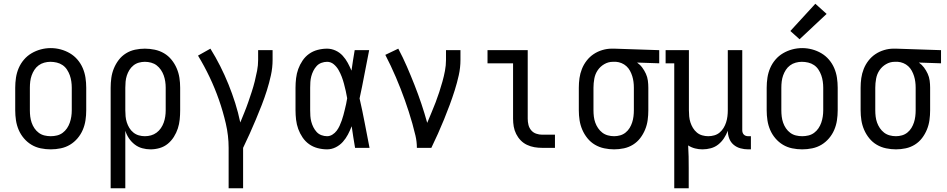

<svg xmlns="http://www.w3.org/2000/svg" viewBox="-20 -787 5040 1022"><path d="M250 8Q223 8 196.5 2.5Q170 -3 147.5 -16.5Q125 -30 107.5 -50.5Q90 -71 79.5 -95.5Q69 -120 65 -146.5Q61 -173 61 -200V-320Q61 -347 65 -373.5Q69 -400 79.5 -424.5Q90 -449 107.5 -469.5Q125 -490 148 -503.5Q171 -517 197 -524Q223 -531 250 -531Q277 -531 303 -524Q329 -517 352 -503.5Q375 -490 392.5 -469.5Q410 -449 420.5 -424.5Q431 -400 435 -373.5Q439 -347 439 -320V-200Q439 -173 435 -146.5Q431 -120 420.5 -95.5Q410 -71 392.5 -50.5Q375 -30 352.5 -16.5Q330 -3 303.5 2.5Q277 8 250 8ZM250 -62Q267 -62 283.5 -66Q300 -70 313.5 -80Q327 -90 336.5 -104Q346 -118 351.5 -134Q357 -150 359.5 -166.5Q362 -183 362 -200V-320Q362 -337 359.5 -354Q357 -371 351.5 -386.5Q346 -402 336.5 -416.5Q327 -431 313 -440.5Q299 -450 282 -454Q265 -458 248 -458Q232 -458 215.5 -453.5Q199 -449 185.5 -439Q172 -429 163 -415Q154 -401 148.5 -385.5Q143 -370 141 -353.5Q139 -337 139 -320V-200Q139 -183 141 -166.5Q143 -150 148.5 -134Q154 -118 163.5 -104Q173 -90 186.5 -80Q200 -70 216.5 -66Q233 -62 250 -62Z M569 215V-320Q569 -346 572.5 -372Q576 -398 586 -422.5Q596 -447 612 -468Q628 -489 650.5 -503Q673 -517 699 -522.5Q725 -528 751 -528Q777 -528 803.5 -522.5Q830 -517 853 -503.5Q876 -490 893 -469Q910 -448 920.5 -423.5Q931 -399 935 -373Q939 -347 939 -320V-200Q939 -175 936.5 -150.5Q934 -126 926.5 -103Q919 -80 905.5 -58.5Q892 -37 873 -21.5Q854 -6 830 1Q806 8 781 8Q759 8 737 2Q715 -4 697 -18Q679 -32 666.5 -50.5Q654 -69 647 -91V215ZM751 -62Q768 -62 784 -66.5Q800 -71 813.5 -81Q827 -91 836.5 -105Q846 -119 851.5 -134.5Q857 -150 859.5 -166.5Q862 -183 862 -200V-320Q862 -337 859.5 -353.5Q857 -370 851.5 -385.5Q846 -401 836.5 -415Q827 -429 814 -439Q801 -449 784.5 -453.5Q768 -458 751 -458Q735 -458 719 -453.5Q703 -449 690 -438.5Q677 -428 668.5 -414Q660 -400 655 -384.5Q650 -369 648.5 -352.5Q647 -336 647 -320V-200Q647 -184 648.5 -167.5Q650 -151 655 -135.5Q660 -120 668.5 -106Q677 -92 690 -81.5Q703 -71 719 -66.5Q735 -62 751 -62Z M1197 215V0Q1197 -65 1182 -129.5Q1167 -194 1145.5 -255.5Q1124 -317 1096 -376Q1068 -435 1034 -491L1100 -528Q1128 -483 1152 -435.5Q1176 -388 1196 -338.5Q1216 -289 1232 -238.5Q1248 -188 1259 -135Q1270 -162 1281 -189Q1292 -216 1301.5 -243.5Q1311 -271 1320 -298.5Q1329 -326 1336 -354Q1343 -382 1348.5 -410.5Q1354 -439 1354 -468V-520H1431V-468Q1431 -427 1422 -386Q1413 -345 1400.5 -305.5Q1388 -266 1373 -227.5Q1358 -189 1342 -151Q1326 -113 1309 -75Q1292 -37 1274 0V215Z M1721 8Q1696 8 1671 1.5Q1646 -5 1625.5 -19.5Q1605 -34 1590.5 -55.5Q1576 -77 1567.5 -100.5Q1559 -124 1556 -149.5Q1553 -175 1553 -200V-320Q1553 -345 1556 -370.5Q1559 -396 1567.5 -419.5Q1576 -443 1590.5 -464.5Q1605 -486 1625.5 -500.5Q1646 -515 1671 -521.5Q1696 -528 1721 -528Q1744 -528 1766 -518Q1788 -508 1804 -490.5Q1820 -473 1831 -452.5Q1842 -432 1851 -411Q1855 -438 1859 -465.5Q1863 -493 1868 -520H1945Q1932 -456 1920 -391.5Q1908 -327 1894 -263Q1909 -198 1921.5 -132Q1934 -66 1947 0H1870Q1865 -29 1860.5 -57.5Q1856 -86 1852 -115Q1843 -92 1832 -71Q1821 -50 1805 -32Q1789 -14 1767 -3Q1745 8 1721 8ZM1721 -62Q1736 -62 1749.5 -70.5Q1763 -79 1772 -91Q1781 -103 1787.5 -117Q1794 -131 1799 -145.5Q1804 -160 1808 -174.5Q1812 -189 1815.5 -204Q1819 -219 1822.5 -234Q1826 -249 1828 -264Q1825 -283 1820.5 -302.5Q1816 -322 1811 -341Q1806 -360 1799 -378.5Q1792 -397 1782 -414.5Q1772 -432 1756.5 -445Q1741 -458 1721 -458Q1706 -458 1691 -452.5Q1676 -447 1665.5 -435.5Q1655 -424 1648 -410Q1641 -396 1637 -381Q1633 -366 1632 -350.5Q1631 -335 1631 -320V-200Q1631 -185 1632 -169.5Q1633 -154 1637 -139Q1641 -124 1648 -110Q1655 -96 1665.5 -84.5Q1676 -73 1691 -67.5Q1706 -62 1721 -62Z M2199 0Q2199 -33 2191.5 -65Q2184 -97 2175 -129Q2166 -161 2156 -192Q2146 -223 2135 -254Q2124 -285 2112 -315.5Q2100 -346 2087 -376.5Q2074 -407 2060 -436.5Q2046 -466 2031 -495L2100 -528Q2125 -481 2146 -432.5Q2167 -384 2186.5 -334.5Q2206 -285 2223 -234.5Q2240 -184 2254 -133Q2265 -160 2276.5 -187Q2288 -214 2298.5 -241.5Q2309 -269 2318 -296.5Q2327 -324 2335 -352.5Q2343 -381 2348.5 -410Q2354 -439 2354 -468V-520H2431V-468Q2431 -427 2422 -386.5Q2413 -346 2400.5 -306.5Q2388 -267 2373.5 -228Q2359 -189 2343.5 -151Q2328 -113 2311 -75Q2294 -37 2276 0Z M2866 0Q2845 0 2824.5 -3.5Q2804 -7 2785 -16Q2766 -25 2751.5 -40Q2737 -55 2727.5 -74Q2718 -93 2714.5 -113.5Q2711 -134 2711 -155V-450H2575V-520H2789V-155Q2789 -138 2793 -122Q2797 -106 2807.5 -93.5Q2818 -81 2834 -75.5Q2850 -70 2866 -70H2934V0Z M3249 8Q3223 8 3196.5 2.5Q3170 -3 3147 -16.5Q3124 -30 3107 -51Q3090 -72 3079.5 -96.5Q3069 -121 3065 -147Q3061 -173 3061 -200V-320Q3061 -346 3064.5 -371Q3068 -396 3077.5 -420Q3087 -444 3103 -464.5Q3119 -485 3140 -499Q3161 -513 3186 -520.5Q3211 -528 3236 -528Q3240 -528 3243.5 -528Q3247 -528 3250 -528L3489 -520V-450L3371 -454Q3387 -443 3398.5 -427.5Q3410 -412 3418 -394.5Q3426 -377 3428.5 -358Q3431 -339 3431 -320V-200Q3431 -174 3427.5 -148Q3424 -122 3414 -97.5Q3404 -73 3388 -52Q3372 -31 3349.5 -17Q3327 -3 3301 2.5Q3275 8 3249 8ZM3249 -62Q3265 -62 3281 -66.5Q3297 -71 3310 -81.5Q3323 -92 3331.5 -106Q3340 -120 3345 -135.5Q3350 -151 3352 -167.5Q3354 -184 3354 -200V-320Q3354 -336 3352 -351.5Q3350 -367 3345.5 -381.5Q3341 -396 3333.5 -410Q3326 -424 3314.5 -434.5Q3303 -445 3288.5 -451Q3274 -457 3259 -458H3250Q3248 -458 3246 -458Q3244 -458 3242 -458Q3218 -458 3196.5 -445.5Q3175 -433 3161.5 -413Q3148 -393 3143.5 -368.5Q3139 -344 3139 -320V-200Q3139 -183 3141 -166.5Q3143 -150 3148.5 -134.5Q3154 -119 3163.5 -105Q3173 -91 3186 -81Q3199 -71 3215.5 -66.5Q3232 -62 3249 -62Z M3569 215V-450H3523V-520H3647V-200Q3647 -184 3648.5 -167.5Q3650 -151 3655 -135.5Q3660 -120 3668.5 -106Q3677 -92 3689.5 -81.5Q3702 -71 3718 -66.5Q3734 -62 3750 -62Q3766 -62 3782 -66.5Q3798 -71 3810.5 -81.5Q3823 -92 3831.5 -106Q3840 -120 3845 -135.5Q3850 -151 3852 -167.5Q3854 -184 3854 -200V-520H3931V-93Q3931 -87 3933 -81Q3935 -75 3939.5 -70.5Q3944 -66 3950 -64Q3956 -62 3962 -62H3977V8H3962Q3942 8 3921.5 2.5Q3901 -3 3885 -16.5Q3869 -30 3861.5 -50Q3854 -70 3854 -91Q3846 -70 3833.5 -51Q3821 -32 3803.5 -18Q3786 -4 3764 2Q3742 8 3719 8Q3699 8 3679.5 3Q3660 -2 3643 -13Q3645 17 3645.5 47Q3646 77 3646 107V215Z M4250 8Q4223 8 4196.5 2.5Q4170 -3 4147.5 -16.5Q4125 -30 4107.5 -50.5Q4090 -71 4079.5 -95.5Q4069 -120 4065 -146.5Q4061 -173 4061 -200V-320Q4061 -347 4065 -373.5Q4069 -400 4079.5 -424.5Q4090 -449 4107.5 -469.5Q4125 -490 4148 -503.5Q4171 -517 4197 -524Q4223 -531 4250 -531Q4277 -531 4303 -524Q4329 -517 4352 -503.5Q4375 -490 4392.5 -469.5Q4410 -449 4420.5 -424.5Q4431 -400 4435 -373.5Q4439 -347 4439 -320V-200Q4439 -173 4435 -146.5Q4431 -120 4420.5 -95.5Q4410 -71 4392.5 -50.5Q4375 -30 4352.5 -16.5Q4330 -3 4303.5 2.5Q4277 8 4250 8ZM4250 -62Q4267 -62 4283.5 -66Q4300 -70 4313.5 -80Q4327 -90 4336.5 -104Q4346 -118 4351.5 -134Q4357 -150 4359.5 -166.5Q4362 -183 4362 -200V-320Q4362 -337 4359.5 -354Q4357 -371 4351.5 -386.5Q4346 -402 4336.5 -416.5Q4327 -431 4313 -440.5Q4299 -450 4282 -454Q4265 -458 4248 -458Q4232 -458 4215.5 -453.5Q4199 -449 4185.5 -439Q4172 -429 4163 -415Q4154 -401 4148.5 -385.5Q4143 -370 4141 -353.5Q4139 -337 4139 -320V-200Q4139 -183 4141 -166.5Q4143 -150 4148.5 -134Q4154 -118 4163.5 -104Q4173 -90 4186.5 -80Q4200 -70 4216.5 -66Q4233 -62 4250 -62ZM4236 -578 4187 -622 4320 -767 4380 -713Z M4749 8Q4723 8 4696.5 2.5Q4670 -3 4647 -16.5Q4624 -30 4607 -51Q4590 -72 4579.5 -96.5Q4569 -121 4565 -147Q4561 -173 4561 -200V-320Q4561 -346 4564.5 -371Q4568 -396 4577.5 -420Q4587 -444 4603 -464.5Q4619 -485 4640 -499Q4661 -513 4686 -520.5Q4711 -528 4736 -528Q4740 -528 4743.5 -528Q4747 -528 4750 -528L4989 -520V-450L4871 -454Q4887 -443 4898.5 -427.5Q4910 -412 4918 -394.5Q4926 -377 4928.5 -358Q4931 -339 4931 -320V-200Q4931 -174 4927.5 -148Q4924 -122 4914 -97.5Q4904 -73 4888 -52Q4872 -31 4849.5 -17Q4827 -3 4801 2.5Q4775 8 4749 8ZM4749 -62Q4765 -62 4781 -66.5Q4797 -71 4810 -81.5Q4823 -92 4831.5 -106Q4840 -120 4845 -135.5Q4850 -151 4852 -167.5Q4854 -184 4854 -200V-320Q4854 -336 4852 -351.5Q4850 -367 4845.5 -381.5Q4841 -396 4833.5 -410Q4826 -424 4814.5 -434.5Q4803 -445 4788.5 -451Q4774 -457 4759 -458H4750Q4748 -458 4746 -458Q4744 -458 4742 -458Q4718 -458 4696.5 -445.5Q4675 -433 4661.5 -413Q4648 -393 4643.5 -368.5Q4639 -344 4639 -320V-200Q4639 -183 4641 -166.5Q4643 -150 4648.5 -134.5Q4654 -119 4663.5 -105Q4673 -91 4686 -81Q4699 -71 4715.5 -66.5Q4732 -62 4749 -62Z"/></svg>

Font: Iosevka Gothic
Style: Regular
Weight: 400
Monospace: yes
Designer: Belleve Invis
Foundry: Belleve Invis
Version: Version 15.5.1; ttfautohint (v1.8.4)